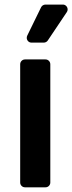

<svg xmlns="http://www.w3.org/2000/svg" viewBox="-20 -799 308 819"><path d="M66.1 -20.6V-524.5Q66.1 -533.4 72.1 -539.4Q78.1 -545.5 87 -545.5H174Q182.5 -545.5 188.6 -539.4Q194.6 -533.4 194.6 -524.5V-20.6Q194.6 -12.1 188.6 -6Q182.5 0 174 0H87Q78.1 0 72.1 -6Q66.1 -12.1 66.1 -20.6ZM94.1 -637.8Q94.1 -629.3 100 -623.2Q105.8 -617.2 114.7 -617.2H166.5Q171.9 -617.2 176.5 -619.7Q181.1 -622.2 183.9 -626.4L264.9 -747.2Q268.5 -752.1 268.5 -758.5Q268.5 -767 262.6 -773.3Q256.7 -779.5 247.9 -779.5H174Q168 -779.5 162.8 -776.3Q157.7 -773.1 155.2 -767.8L96.2 -647Q94.1 -642.4 94.1 -637.8Z"/></svg>

Font: DeltaSans SemiBold
Style: Regular
Weight: 600
Designer: Rasmus Andersson
Foundry: rsms
Version: Version 3.012